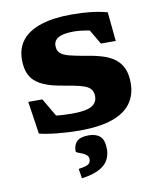

<svg xmlns="http://www.w3.org/2000/svg" viewBox="-85 -591 738 891"><g transform="rotate(-10 284.5 -145.5)"><path d="M312 -524.5Q361 -524.5 400.8 -520.2Q440.5 -516 480.5 -505.5L494 -368H424L353 -489L426 -425.5Q395 -435.5 363.8 -440.2Q332.5 -445 311.5 -445Q260.5 -445 237.5 -432.2Q214.5 -419.5 214.5 -394Q214.5 -372.5 227 -360Q239.5 -347.5 270 -339.5Q300.5 -331.5 355 -322.5Q396 -316 428.2 -305.2Q460.5 -294.5 482.8 -276.5Q505 -258.5 516.8 -231Q528.5 -203.5 528.5 -163.5Q528.5 -108.5 500 -69Q471.5 -29.5 411.8 -8.5Q352 12.5 258 12.5Q205.5 12.5 153.5 7.2Q101.5 2 68 -6.5L45 -160H111.5L191.5 -23.5L113 -83.5Q128.5 -79.5 149.8 -76.5Q171 -73.5 193.5 -72.2Q216 -71 236 -71Q301.5 -71 328.2 -86.2Q355 -101.5 355 -132Q355 -152.5 345.2 -164.8Q335.5 -177 316 -184.2Q296.5 -191.5 266.5 -197.2Q236.5 -203 196.5 -210Q143 -220.5 110.8 -238.8Q78.5 -257 64.2 -286Q50 -315 50 -356.5Q50 -412 80 -449.2Q110 -486.5 168.8 -505.5Q227.5 -524.5 312 -524.5ZM221.5 187Q257 182 268 174.5Q279 167 279 151Q279 139 270.5 131.5Q262 124 250.2 119.5Q238.5 115 230 111.5Q221.5 108 221.5 104Q221.5 73.5 238.5 57.5Q255.5 41.5 294.5 41.5Q328.5 41.5 347.5 59Q366.5 76.5 366.5 120Q366.5 145 355.2 167.8Q344 190.5 314.5 207.5Q285 224.5 229 232.5Z"/></g></svg>

Font: Newsreader 7pt
Style: Bold
Weight: 700
Designer: Hugues Gentile
Foundry: Production Type
Version: Version 1.003